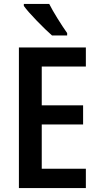

<svg xmlns="http://www.w3.org/2000/svg" viewBox="-20 -955 504 975"><path d="M76 0V-714H416V-617H192V-420H402V-323H192V-98H416V0ZM321 -787V-775H244Q213 -802 166.5 -850Q120 -898 101 -925V-935H230Q245 -905 272 -861.5Q299 -818 321 -787Z"/></svg>

Font: Noto Sans Display Medium Narrow
Style: Regular
Weight: 500
Width: 4
Designer: Monotype Design team
Foundry: Monotype Imaging Inc.
Version: Version 1.000